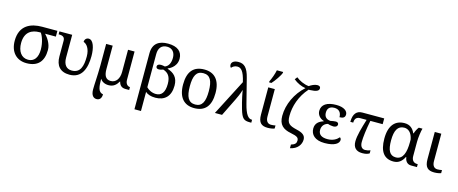

<svg xmlns="http://www.w3.org/2000/svg" viewBox="-52 -1613 6366 2670"><g transform="rotate(15 3131.0 -278.0)"><path d="M292 10C454 10 535 -79 535 -245C535 -334 474 -416 438 -453H593V-536H373C216 -536 55 -476 55 -250C55 -88 148 10 292 10ZM302 -42C204 -42 149 -125 149 -242C149 -409 256 -453 356 -453H376C401 -421 438 -330 438 -225C438 -108 388 -42 302 -42Z M911 10C1093 10 1142 -150 1142 -320C1142 -431 1112 -544 1043 -544C1012 -544 985 -521 985 -482C1030 -469 1080 -409 1080 -297C1080 -157 1051 -54 927 -54C850 -54 806 -108 806 -208V-536H622V-494H625C669 -494 712 -485 712 -426V-199C712 -68 777 10 911 10Z M1364 240C1412 240 1434 203 1434 153C1360 141 1355 62 1353 -49C1379 -12 1419 10 1475 10C1545 10 1584 -27 1615 -80H1619C1631 -28 1662 0 1716 0H1770V-42H1767C1738 -42 1704 -70 1704 -129V-536H1610V-216C1610 -119 1563 -54 1489 -54C1412 -54 1389 -113 1389 -200V-536H1295V-225C1293 -58 1283 41 1283 121C1283 211 1322 240 1364 240Z M1910 240H2004V-35C2033 -8 2080 10 2148 10C2281 10 2364 -67 2364 -221C2364 -339 2303 -393 2211 -423V-429C2211 -429 2335 -471 2335 -600C2335 -702 2265 -763 2126 -763C2004 -763 1910 -713 1910 -566ZM2142 -42C2085 -42 2033 -70 2004 -102V-580C2004 -664 2044 -718 2125 -718C2201 -718 2242 -665 2242 -589C2242 -510 2212 -461 2164 -444C2151 -448 2124 -452 2108 -452C2072 -452 2053 -438 2053 -415C2053 -394 2069 -383 2091 -383C2115 -383 2137 -390 2154 -397C2225 -375 2267 -328 2267 -220C2267 -98 2222 -42 2142 -42Z M2706 10C2860 10 2941 -81 2941 -269C2941 -456 2853 -546 2709 -546C2554 -546 2474 -456 2474 -269C2474 -81 2562 10 2706 10ZM2708 -42C2608 -42 2571 -120 2571 -269C2571 -418 2607 -493 2707 -493C2807 -493 2844 -418 2844 -269C2844 -120 2808 -42 2708 -42Z M3004 0H3107L3234 -258C3256 -302 3275 -345 3293 -405H3296C3298 -383 3319 -270 3354 -150C3392 -20 3422 0 3505 0H3528V-42H3523C3472 -42 3432 -91 3395 -236L3306 -586C3271 -727 3220 -770 3140 -770C3072 -770 3040 -740 3040 -705C3040 -687 3046 -672 3057 -664C3073 -684 3102 -704 3139 -704C3192 -704 3233 -670 3269 -514Z M3622 -606H3655C3697 -651 3763 -746 3773 -784V-796H3683C3674 -745 3644 -664 3622 -621ZM3765 10C3806 10 3846 2 3863 -6V-50C3842 -46 3823 -43 3799 -43C3753 -43 3723 -74 3723 -142V-536H3629V-145C3629 -30 3673 10 3765 10Z M4139 203C4244 184 4292 109 4292 39C4292 -26 4241 -53 4162 -71C4052 -97 4016 -121 4016 -230C4016 -366 4065 -523 4179 -650H4200C4288 -653 4327 -670 4327 -709C4327 -732 4310 -743 4281 -743C4243 -743 4196 -719 4167 -698C4097 -704 4024 -741 3983 -776L3955 -740C4007 -696 4074 -667 4131 -659C3999 -541 3919 -369 3919 -204C3919 -77 3982 -25 4096 -3C4192 16 4213 34 4213 75C4213 111 4196 135 4139 151Z M4584 10C4732 10 4790 -40 4790 -89C4790 -106 4780 -119 4771 -123C4740 -86 4687 -53 4609 -53C4524 -53 4478 -85 4478 -151C4478 -212 4516 -249 4564 -260C4583 -251 4624 -245 4643 -245C4678 -245 4700 -263 4700 -286C4700 -309 4684 -320 4660 -320C4641 -320 4607 -314 4584 -309C4521 -313 4493 -351 4493 -404C4493 -456 4516 -499 4592 -499C4659 -499 4693 -458 4693 -391C4746 -391 4772 -409 4772 -451C4772 -500 4719 -545 4607 -545C4474 -545 4398 -495 4398 -404C4398 -350 4435 -303 4495 -284V-279C4437 -260 4381 -226 4381 -146C4381 -58 4444 10 4584 10Z M5126 10C5177 10 5204 1 5229 -14V-58C5206 -49 5178 -43 5153 -43C5114 -43 5081 -70 5081 -138C5081 -208 5095 -320 5121 -453H5298V-536H4984C4907 -536 4855 -489 4855 -368H4897C4897 -415 4915 -453 4974 -453H5067C5027 -321 4993 -209 4993 -124C4993 -39 5036 10 5126 10Z M5576 10C5654 10 5699 -36 5729 -97H5733C5740 -52 5763 0 5829 0H5913V-42H5905C5852 -42 5823 -76 5823 -135V-339C5823 -403 5837 -497 5849 -536H5796C5776 -511 5758 -476 5747 -441H5741C5715 -503 5669 -546 5591 -546C5459 -546 5372 -460 5372 -267C5372 -75 5444 10 5576 10ZM5593 -54C5504 -54 5469 -124 5469 -266C5469 -410 5510 -484 5603 -484C5660 -484 5711 -444 5729 -348V-309C5729 -165 5697 -54 5593 -54Z M6162 10C6203 10 6243 2 6260 -6V-50C6239 -46 6220 -43 6196 -43C6150 -43 6120 -74 6120 -142V-536H6026V-145C6026 -30 6070 10 6162 10Z"/></g></svg>

Font: Noto Serif Thai
Style: Regular
Weight: 400
Designer: Monotype Design Team
Foundry: Monotype Imaging Inc.
Version: Version 1.901